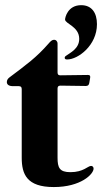

<svg xmlns="http://www.w3.org/2000/svg" viewBox="-20 -730 405 761"><path d="M193.2 11.4C300.4 11.4 350.9 -39.8 350.9 -61.8C350.9 -68.2 346.6 -72.4 340.9 -72.4C328.1 -72.4 311.1 -47.6 259.2 -47.6C215.9 -47.6 208.1 -65.3 208.1 -105.1V-379.3C208.5 -387.4 211.3 -390.3 219.5 -390.6L320.3 -389.2C328.5 -389.6 332 -392.4 333.8 -400.6L337.4 -421.9C338.4 -430 336.3 -432.9 328.1 -432.9L219.5 -431.5C211.3 -431.5 208.5 -434.3 208.1 -442.5V-556.8C208.1 -566.8 201.7 -572.4 194.6 -572.4C186.8 -572.4 180.4 -566.8 172.6 -557.5C124.3 -502.1 84.5 -473.7 18.5 -424C11.4 -419 7.1 -412.6 7.1 -404.8C7.1 -394.9 14.9 -388.5 32 -388.5H54.7C62.9 -388.1 65.7 -385.3 66.1 -377.1V-105.1C66.1 -39.8 85.9 11.4 193.2 11.4ZM236.5 -500.7C236.5 -496.4 239.3 -494.3 246.4 -494.3C289.1 -494.3 364.3 -549.7 364.3 -634.2C364.3 -679 343.8 -709.5 301.8 -709.5C247.9 -709.5 237.9 -659.8 237.9 -652.7C237.9 -635.7 294 -625 294 -576C294 -536.9 258.5 -521.3 242.2 -509.2C237.9 -506.4 236.5 -504.3 236.5 -500.7Z"/></svg>

Font: Margiela Serif
Style: Bold
Weight: 700
Designer: Andreas Faust, Stefan Endress
Version: Version 1.002;FEAKit 1.0